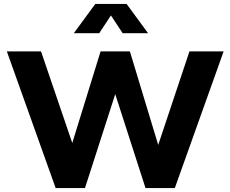

<svg xmlns="http://www.w3.org/2000/svg" viewBox="-20 -963 1180 983"><path d="M350 -231 495 -700H645L790 -221L950 -700H1125L875 0H725L570 -481L415 0H265L15 -700H190ZM548 -884 488 -793H358L468 -943H628L738 -793H608Z"/></svg>

Font: Copperplate Sans CC
Style: Bold
Weight: 700
Designer: indestructible type*
Foundry: Cowboy Collective
Version: Version 1.000